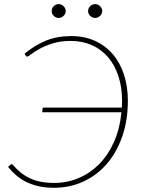

<svg xmlns="http://www.w3.org/2000/svg" viewBox="-20 -882 678 910"><path d="M18 0ZM35.5 -104Q38.5 -104 41 -100.5Q59 -80 78.8 -64Q98.5 -48 122 -37Q145.5 -26 173.8 -20.5Q202 -15 237.5 -15Q298 -15 352.5 -38Q407 -61 449.8 -104Q492.5 -147 520.2 -209.2Q548 -271.5 555.5 -350H180L182.5 -372H557.5Q558 -380 558.2 -387.8Q558.5 -395.5 558.5 -404Q558.5 -468.5 541.2 -521Q524 -573.5 492.2 -610.8Q460.5 -648 415.5 -668Q370.5 -688 315 -688Q267 -688 230.5 -676.5Q194 -665 168.5 -651Q143 -637 128.5 -625.5Q114 -614 109.5 -614Q103.5 -614 102 -617.5L96.5 -627.5Q145 -668 198 -689.5Q251 -711 317.5 -711Q380 -711 429.8 -688.5Q479.5 -666 514.2 -625.5Q549 -585 567.5 -528.8Q586 -472.5 586 -404.5Q586 -311 559.2 -234.8Q532.5 -158.5 485.5 -104.5Q438.5 -50.5 374.5 -21.2Q310.5 8 236.5 8Q196.5 8 164 0.8Q131.5 -6.5 105 -19.5Q78.5 -32.5 57.2 -50.8Q36 -69 18 -91L30 -101.5Q32.5 -104 35.5 -104ZM291.5 -829.5Q291.5 -816.5 281.2 -806.8Q271 -797 258 -797Q244.5 -797 234.8 -806.8Q225 -816.5 225 -829.5Q225 -843 234.8 -852.8Q244.5 -862.5 258 -862.5Q271 -862.5 281.2 -852.8Q291.5 -843 291.5 -829.5ZM464.5 -829.5Q464.5 -816.5 454.2 -806.8Q444 -797 431 -797Q417.5 -797 407.5 -806.8Q397.5 -816.5 397.5 -829.5Q397.5 -843 407.5 -852.8Q417.5 -862.5 431 -862.5Q444 -862.5 454.2 -852.8Q464.5 -843 464.5 -829.5Z"/></svg>

Font: Lato Thin
Style: Italic
Weight: 200
Italic angle: -7°
Designer: Lukasz Dziedzic
Foundry: tyPoland Lukasz Dziedzic
Version: Version 2.007; 2014-02-27